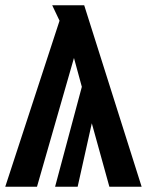

<svg xmlns="http://www.w3.org/2000/svg" viewBox="-25 -712 560 732"><path d="M392 0 325 -242 271 0H185L287 -381L257 -491L116 0H-5L202 -633L174 -692H296L515 0Z"/></svg>

Font: Fira Sans Compressed SemiBold
Style: Regular
Weight: 600
Width: 1
Designer: bBox Type GmbH & Carrois Corporate GbR & Edenspiekermann AG
Foundry: bBox Type GmbH & Carrois Corporate GbR & Edenspiekermann AG
Version: Version 4.301